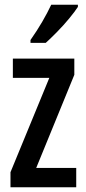

<svg xmlns="http://www.w3.org/2000/svg" viewBox="-20 -786 360 806"><path d="M300 0H24V-63L187 -459H34V-540H292V-472L132 -81H300ZM307 -757Q294 -737 270.5 -708.5Q247 -680 220 -652.5Q193 -625 172 -606H108V-618Q136 -658 157.5 -695Q179 -732 195 -766H307Z"/></svg>

Font: Noto Sans Thai ExtCond Med
Style: Regular
Weight: 500
Width: 2
Designer: Monotype Design Team
Foundry: Monotype Imaging Inc.
Version: Version 2.002; ttfautohint (v1.8.4.7-5d5b)